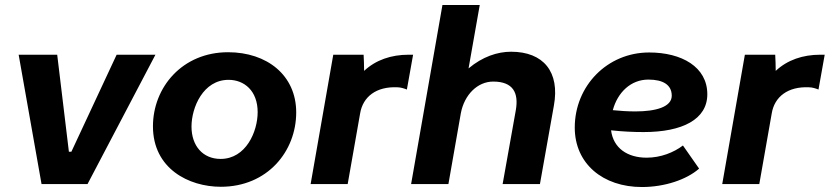

<svg xmlns="http://www.w3.org/2000/svg" viewBox="-20 -740 3336 772"><path d="M147 0H332L605 -520H449L267 -130H257L210 -520H55Z M868 11C1055 11 1171 -131 1171 -288C1171 -438 1053 -530 897 -530C713 -530 595 -389 595 -232C595 -62 739 11 868 11ZM867 -101C796 -101 750 -153 750 -231C750 -308 797 -419 899 -419C962 -419 1016 -375 1016 -289C1016 -211 969 -101 867 -101Z M1229 0H1378L1428 -284C1439 -351 1493 -393 1578 -389C1591 -389 1606 -384 1616 -380L1641 -520H1623C1553 -520 1491 -499 1444 -455C1444 -477 1443 -501 1442 -520H1320Z M1633 0H1783L1833 -285C1847 -359 1900 -412 1963 -412C2044 -412 2066 -366 2054 -297L2001 0H2151L2207 -315C2232 -451 2165 -532 2035 -532C1980 -532 1920 -512 1864 -465L1909 -720H1759Z M2561 12C2653 12 2741 -18 2791 -62L2726 -155C2689 -127 2637 -106 2580 -106C2502 -106 2446 -145 2437 -216C2483 -211 2527 -209 2568 -209C2724 -209 2824 -260 2824 -361C2824 -471 2721 -529 2590 -529C2422 -529 2291 -395 2291 -227C2291 -82 2404 12 2561 12ZM2444 -297C2463 -368 2516 -420 2587 -420C2646 -420 2681 -399 2681 -355C2681 -310 2617 -292 2535 -292C2505 -292 2473 -294 2444 -297Z M2884 0H3033L3083 -284C3094 -351 3148 -393 3233 -389C3246 -389 3261 -384 3271 -380L3296 -520H3278C3208 -520 3146 -499 3099 -455C3099 -477 3098 -501 3097 -520H2975Z"/></svg>

Font: Fixel Display 20240404
Style: Bold Italic
Weight: 700
Italic angle: -10°
Designer: AlfaBravo + MacPaw
Foundry: Kyrylo Tkachov, Marchela Mozhyna, Serhii Makarenko, Maria Weinstein, Zakhar Kryvoshyya
Version: Version 1.211;Glyphs 3.2 (3225)